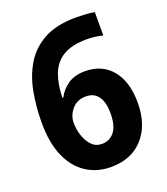

<svg xmlns="http://www.w3.org/2000/svg" viewBox="-135 -816 801 921"><g transform="rotate(-20 265.5 -356.0)"><path d="M33 -303Q33 -384 47 -459Q61 -534 97 -593.5Q133 -653 197 -687.5Q261 -722 360 -722Q382 -722 408 -720.5Q434 -719 454 -715V-596Q413 -606 375 -606Q297 -606 252.5 -579.5Q208 -553 188.5 -503Q169 -453 167 -382H172Q191 -419 225.5 -442Q260 -465 312 -465Q399 -465 449 -404.5Q499 -344 499 -237Q499 -124 439 -57Q379 10 274 10Q204 10 149.5 -25Q95 -60 64 -129.5Q33 -199 33 -303ZM271 -109Q310 -109 334.5 -139.5Q359 -170 359 -235Q359 -290 337.5 -320Q316 -350 274 -350Q230 -350 203.5 -319Q177 -288 177 -251Q177 -216 188 -183.5Q199 -151 219.5 -130Q240 -109 271 -109Z"/></g></svg>

Font: Noto Sans Gujarati UI SemiCondensed
Style: Bold
Weight: 700
Width: 4
Designer: Jelle Bosma - Monotype Design Team, Universal Thirst
Foundry: Monotype Imaging Inc.
Version: Version 2.106; ttfautohint (v1.8.4.7-5d5b)